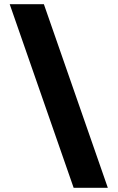

<svg xmlns="http://www.w3.org/2000/svg" viewBox="-20 -690 557 910"><path d="M188 -670H26L329 200H491Z"/></svg>

Font: LT Wave Text Black
Style: Regular
Weight: 900
Designer: Daniel Lyons
Version: Version 2.5 (Glyphs App)